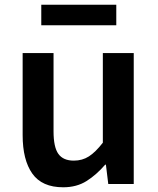

<svg xmlns="http://www.w3.org/2000/svg" viewBox="-20 -780 669 814"><path d="M248 14Q158 14 117 -44Q76 -102 76 -207V-555H207V-223Q207 -156 227.5 -127.5Q248 -99 293 -99Q329 -99 357 -117Q385 -135 416 -175V-555H547V0H439L429 -82H426Q389 -39 347 -12.5Q305 14 248 14ZM155 -673V-760H473V-673Z"/></svg>

Font: Noto Sans JP SemiBold
Style: Regular
Weight: 600
Designer: Ryoko NISHIZUKA  (kana, bopomofo & ideographs); Paul D. Hunt (Latin, Greek & Cyrillic); Sandoll Communications , Soo-you
Foundry: Adobe
Version: Version 2.004-H2;hotconv 1.0.118;makeotfexe 2.5.65603